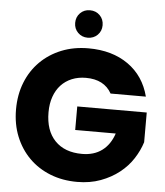

<svg xmlns="http://www.w3.org/2000/svg" viewBox="-60 -966 882 1024"><g transform="rotate(5 381.0 -454.0)"><path d="M390 -710Q517 -710 603 -649.5Q689 -589 717 -480H528Q488 -552 390 -552Q349 -552 315 -538Q281 -524 257 -498Q233 -472 220 -435Q207 -398 207 -352Q207 -254 259 -200Q311 -146 404 -146Q468 -146 511 -178Q554 -210 574 -270H357V-396H729V-237Q715 -192 687 -148.5Q659 -105 616 -71Q573 -37 516.5 -16Q460 5 391 5Q312 5 246.5 -21Q181 -47 133.5 -94.5Q86 -142 59.5 -207.5Q33 -273 33 -352Q33 -431 59 -496.5Q85 -562 132.5 -609.5Q180 -657 245.5 -683.5Q311 -710 390 -710ZM380 -766Q349 -766 328 -787Q307 -808 307 -839Q307 -871 328 -892Q349 -913 380 -913Q412 -913 433 -892Q454 -871 454 -839Q454 -808 433 -787Q412 -766 380 -766Z"/></g></svg>

Font: SVN-Poppins
Style: Bold
Weight: 700
Designer: Ninad Kale (Devanagari), Jonny Pinhorn (Latin)
Foundry: Indian Type Foundry
Version: Version 3.200;PS 1.000;hotconv 16.6.54;makeotf.lib2.5.65590